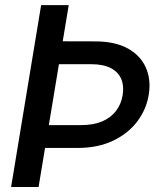

<svg xmlns="http://www.w3.org/2000/svg" viewBox="-20 -748 669 768"><path d="M144.5 -727.5H254.9L134.3 0H24.4ZM171.9 -583 359.9 -582.5Q440.4 -582.5 491.5 -554Q542.5 -525.4 563.5 -477.5Q584.5 -429.7 575.2 -370.6Q565.9 -311 529.3 -262.5Q492.7 -213.9 432.1 -185.1Q371.6 -156.2 290 -156.2H102.1L116.7 -247.6H304.7Q353.5 -247.6 388.2 -262.2Q422.9 -276.9 443.8 -304Q464.8 -331.1 470.7 -367.7Q476.6 -404.8 464.8 -432.4Q453.1 -460 423.1 -475.6Q393.1 -491.2 344.7 -491.2H156.7Z"/></svg>

Font: Inter 24pt Medium
Style: Italic
Weight: 500
Italic angle: -9.3988°
Designer: Rasmus Andersson
Foundry: rsms
Version: Version 4.001;git-66647c0bb